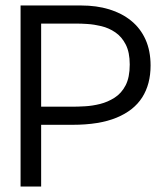

<svg xmlns="http://www.w3.org/2000/svg" viewBox="-20 -680 593 700"><path d="M87 -225V-291H244Q263 -291 290 -292.5Q317 -294 345 -301Q373 -308 398 -324Q423 -340 438 -369Q453 -398 453 -445Q453 -489 438.5 -517.5Q424 -546 400.5 -562Q377 -578 350 -584.5Q323 -591 299.5 -592.5Q276 -594 261 -594H87V-660H276Q332 -660 378 -646Q424 -632 458 -604.5Q492 -577 510.5 -536Q529 -495 529 -441Q529 -373 498.5 -325Q468 -277 405 -251Q342 -225 245 -225ZM55 0V-660H130V0Z"/></svg>

Font: Bricolage Grotesque 48pt Condensed ExtraBold Light
Style: Regular
Weight: 300
Version: Version 1.000;gftools[0.9.30]